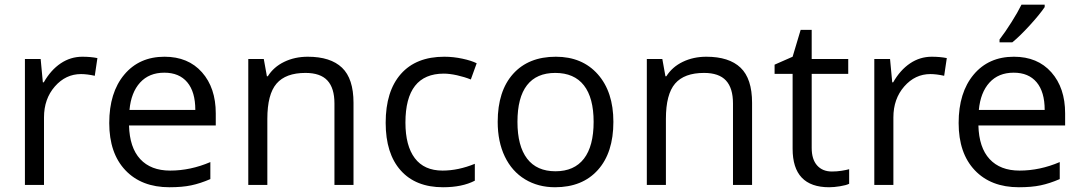

<svg xmlns="http://www.w3.org/2000/svg" viewBox="-20 -786 4599 816"><path d="M330.1 -544.9Q365.7 -544.9 394 -539.1L382.8 -463.9Q349.6 -471.2 324.2 -471.2Q259.3 -471.2 213.1 -418.5Q167 -365.7 167 -287.1V0H85.9V-535.2H152.8L162.1 -436H166Q195.8 -488.3 237.8 -516.6Q279.8 -544.9 330.1 -544.9Z M700.2 9.8Q581.5 9.8 512.9 -62.5Q444.3 -134.8 444.3 -263.2Q444.3 -392.6 508.1 -468.8Q571.8 -544.9 679.2 -544.9Q779.8 -544.9 838.4 -478.8Q897 -412.6 897 -304.2V-252.9H528.3Q530.8 -158.7 575.9 -109.9Q621.1 -61 703.1 -61Q789.6 -61 874 -97.2V-24.9Q831.1 -6.3 792.7 1.7Q754.4 9.8 700.2 9.8ZM678.2 -477.1Q613.8 -477.1 575.4 -435.1Q537.1 -393.1 530.3 -318.8H810.1Q810.1 -395.5 775.9 -436.3Q741.7 -477.1 678.2 -477.1Z M1401.4 0V-346.2Q1401.4 -411.6 1371.6 -443.8Q1341.8 -476.1 1278.3 -476.1Q1194.3 -476.1 1155.3 -430.7Q1116.2 -385.3 1116.2 -280.8V0H1035.2V-535.2H1101.1L1114.3 -461.9H1118.2Q1143.1 -501.5 1188 -523.2Q1232.9 -544.9 1288.1 -544.9Q1384.8 -544.9 1433.6 -498.3Q1482.4 -451.7 1482.4 -349.1V0Z M1862.8 9.8Q1746.6 9.8 1682.9 -61.8Q1619.1 -133.3 1619.1 -264.2Q1619.1 -398.4 1683.8 -471.7Q1748.5 -544.9 1868.2 -544.9Q1906.7 -544.9 1945.3 -536.6Q1983.9 -528.3 2005.9 -517.1L1981 -448.2Q1954.1 -459 1922.4 -466.1Q1890.6 -473.1 1866.2 -473.1Q1703.1 -473.1 1703.1 -265.1Q1703.1 -166.5 1742.9 -113.8Q1782.7 -61 1860.8 -61Q1927.7 -61 1998 -89.8V-18.1Q1944.3 9.8 1862.8 9.8Z M2586.9 -268.1Q2586.9 -137.2 2521 -63.7Q2455.1 9.8 2338.9 9.8Q2267.1 9.8 2211.4 -23.9Q2155.8 -57.6 2125.5 -120.6Q2095.2 -183.6 2095.2 -268.1Q2095.2 -398.9 2160.6 -471.9Q2226.1 -544.9 2342.3 -544.9Q2454.6 -544.9 2520.8 -470.2Q2586.9 -395.5 2586.9 -268.1ZM2179.2 -268.1Q2179.2 -165.5 2220.2 -111.8Q2261.2 -58.1 2340.8 -58.1Q2420.4 -58.1 2461.7 -111.6Q2502.9 -165 2502.9 -268.1Q2502.9 -370.1 2461.7 -423.1Q2420.4 -476.1 2339.8 -476.1Q2260.3 -476.1 2219.7 -423.8Q2179.2 -371.6 2179.2 -268.1Z M3095.2 0V-346.2Q3095.2 -411.6 3065.4 -443.8Q3035.6 -476.1 2972.2 -476.1Q2888.2 -476.1 2849.1 -430.7Q2810.1 -385.3 2810.1 -280.8V0H2729V-535.2H2794.9L2808.1 -461.9H2812Q2836.9 -501.5 2881.8 -523.2Q2926.8 -544.9 2981.9 -544.9Q3078.6 -544.9 3127.4 -498.3Q3176.3 -451.7 3176.3 -349.1V0Z M3515.6 -57.1Q3537.1 -57.1 3557.1 -60.3Q3577.1 -63.5 3588.9 -66.9V-4.9Q3575.7 1.5 3550 5.6Q3524.4 9.8 3503.9 9.8Q3348.6 9.8 3348.6 -153.8V-472.2H3272V-511.2L3348.6 -544.9L3382.8 -659.2H3429.7V-535.2H3585V-472.2H3429.7V-157.2Q3429.7 -108.9 3452.6 -83Q3475.6 -57.1 3515.6 -57.1Z M3939.9 -544.9Q3975.6 -544.9 4003.9 -539.1L3992.7 -463.9Q3959.5 -471.2 3934.1 -471.2Q3869.1 -471.2 3823 -418.5Q3776.9 -365.7 3776.9 -287.1V0H3695.8V-535.2H3762.7L3772 -436H3775.9Q3805.7 -488.3 3847.7 -516.6Q3889.6 -544.9 3939.9 -544.9Z M4310.1 9.8Q4191.4 9.8 4122.8 -62.5Q4054.2 -134.8 4054.2 -263.2Q4054.2 -392.6 4117.9 -468.8Q4181.6 -544.9 4289.1 -544.9Q4389.6 -544.9 4448.2 -478.8Q4506.8 -412.6 4506.8 -304.2V-252.9H4138.2Q4140.6 -158.7 4185.8 -109.9Q4231 -61 4313 -61Q4399.4 -61 4483.9 -97.2V-24.9Q4440.9 -6.3 4402.6 1.7Q4364.3 9.8 4310.1 9.8ZM4288.1 -477.1Q4223.6 -477.1 4185.3 -435.1Q4147 -393.1 4140.1 -318.8H4419.9Q4419.9 -395.5 4385.7 -436.3Q4351.6 -477.1 4288.1 -477.1ZM4228 -618.2Q4251.5 -648.4 4278.6 -691.4Q4305.7 -734.4 4321.3 -766.1H4419.9V-755.9Q4398.4 -724.1 4356 -677.7Q4313.5 -631.3 4282.2 -606H4228Z"/></svg>

Font: f01722094
Style: Regular
Weight: 400
Foundry: Ascender Corporation
Version: Version 1.10